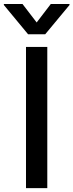

<svg xmlns="http://www.w3.org/2000/svg" viewBox="-54 -969 378 989"><path d="M189.6 -727.3H79.9V0H189.6ZM-34.1 -943.2 90.6 -792.6H179L304 -943.2V-948.5H207.7L134.9 -853.3L61.8 -948.5H-34.1Z"/></svg>

Font: Margiela Sans Medium
Style: Regular
Weight: 500
Designer: Stefan Endress, Andreas Faust
Version: Version 1.100;FEAKit 1.0